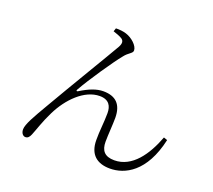

<svg xmlns="http://www.w3.org/2000/svg" viewBox="-131 -937 1263 1139"><g transform="rotate(20 500.0 -367.0)"><path d="M666 30C759 30 880 -28 928 -245L905 -253C860 -133 786 -25 674 -25C612 -25 588 -56 588 -111C588 -156 594 -219 594 -265C593 -346 555 -388 474 -388C432 -388 386 -370 333 -337C325 -331 319 -337 325 -345C367 -420 471 -573 511 -621C535 -653 562 -658 562 -677C562 -707 521 -744 482 -756C465 -762 436 -765 416 -764L409 -743C427 -737 454 -728 468 -718C480 -708 484 -694 470 -668C432 -601 282 -353 190 -194C138 -105 103 -45 103 -13C103 13 118 26 131 26C146 26 155 17 163 -2C177 -35 195 -95 227 -159C277 -261 367 -354 464 -354C523 -354 541 -318 541 -274C541 -216 532 -155 533 -102C533 -10 585 30 666 30Z"/></g></svg>

Font: Source Han Serif CN Light
Style: Regular
Weight: 300
Designer: Ryoko NISHIZUKA 西塚涼子 (kana & ideographs); Frank Grießhammer (Latin, Greek & Cyrillic); Wenlong ZHANG 张文龙 (bopomofo); San
Foundry: Adobe
Version: Version 2.003;hotconv 1.1.1;makeotfexe 2.6.0